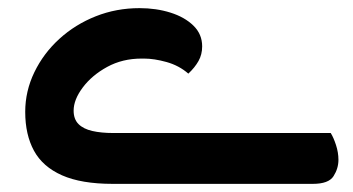

<svg xmlns="http://www.w3.org/2000/svg" viewBox="-20 -452 868 472"><path d="M257 0Q180 0 132.5 -21Q85 -42 63.5 -81.5Q42 -121 42 -177Q42 -228 64.5 -274.5Q87 -321 126 -356.5Q165 -392 215.5 -412Q266 -432 323 -432Q364 -432 399 -421Q434 -410 455.5 -389Q477 -368 477 -338Q477 -318 468 -302Q459 -286 443 -271Q420 -291 389.5 -299.5Q359 -308 334 -308Q331 -308 328 -308Q281 -308 243.5 -287.5Q206 -267 183.5 -237Q161 -207 161 -180Q161 -159 173 -147Q185 -135 207 -130Q229 -125 258 -125H793Q800 -114 806 -95.5Q812 -77 812 -59Q812 -38 800 -19Q788 0 749 0Z"/></svg>

Font: Baloo Bhaijaan 2 SemiBold
Style: Regular
Weight: 600
Designer: Sanskriti Dholi, Noopur Datye and Ek Type
Foundry: Ek Type
Version: Version 1.700